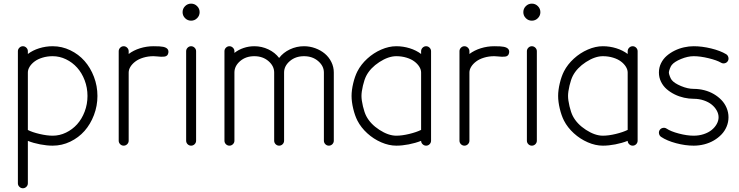

<svg xmlns="http://www.w3.org/2000/svg" viewBox="-20 -789 4004 1040"><path d="M265.4 -484.6Q235.8 -484.6 210 -476.7Q184.1 -468.8 167.1 -455.9Q150.1 -443.1 140.5 -427.5Q130.9 -411.9 130.9 -396.2V-85Q154.1 -72.8 194.2 -63.4Q234.4 -54 265.4 -54Q303 -54 337.5 -70.7Q372.1 -87.4 397.7 -115.8Q423.3 -144.3 438.6 -184.4Q453.9 -224.6 453.9 -269.3Q453.9 -314 438.6 -354.1Q423.3 -394.3 397.7 -422.7Q372.1 -451.2 337.5 -467.9Q303 -484.6 265.4 -484.6ZM130.9 -511.5V-496.6Q157.2 -516.6 192.5 -527.6Q227.8 -538.6 265.4 -538.6Q315.4 -538.6 360.6 -516.8Q405.8 -495.1 437.9 -458.7Q470 -422.4 488.9 -372.8Q507.8 -323.2 507.8 -269.3Q507.8 -215.3 488.9 -165.8Q470 -116.2 437.9 -79.8Q405.8 -43.5 360.6 -21.7Q315.4 0 265.4 0Q233.6 0 197.4 -7Q161.1 -13.9 130.9 -25.9V203.9Q130.9 214.8 122.9 222.8Q115 230.7 104 230.7Q93 230.7 85 222.8Q76.9 214.8 76.9 203.9V-67.9V-72.5V-511.5Q76.9 -522.5 85 -530.5Q93 -538.6 104 -538.6Q115 -538.6 122.9 -530.5Q130.9 -522.5 130.9 -511.5Z M677 -511.5V-496.6Q703.4 -516.6 738.6 -527.6Q773.9 -538.6 811.5 -538.6Q849.4 -538.6 863.8 -535.4Q895.5 -528.6 892.1 -504.2Q890.9 -494.4 885.5 -489Q880.1 -483.6 870.8 -482.4Q861.6 -481.2 853 -481.6Q844.5 -481.9 831.7 -483.3Q818.8 -484.6 811.5 -484.6Q782 -484.6 756.1 -476.7Q730.2 -468.8 713.3 -455.9Q696.3 -443.1 686.6 -427.5Q677 -411.9 677 -396.2V-26.9Q677 -15.9 668.9 -7.9Q660.9 0 649.9 0Q638.9 0 631 -7.9Q623 -15.9 623 -26.9V-511.5Q623 -522.5 631 -530.5Q638.9 -538.6 649.9 -538.6Q660.9 -538.6 668.9 -530.5Q677 -522.5 677 -511.5Z M1042.2 -511.5V-26.9Q1042.2 -15.9 1034.2 -7.9Q1026.1 0 1015.1 0Q1004.2 0 996.2 -7.9Q988.3 -15.9 988.3 -26.9V-511.5Q988.3 -522.5 996.2 -530.5Q1004.2 -538.6 1015.1 -538.6Q1026.1 -538.6 1034.2 -530.5Q1042.2 -522.5 1042.2 -511.5ZM982.5 -690.6Q969 -704.1 969 -723.1Q969 -742.2 982.5 -755.7Q996.1 -769.3 1015.1 -769.3Q1034.2 -769.3 1047.7 -755.7Q1061.3 -742.2 1061.3 -723.1Q1061.3 -704.1 1047.7 -690.6Q1034.2 -677 1015.1 -677Q996.1 -677 982.5 -690.6Z M1734.4 -26.9V-396.2Q1734.4 -431.4 1703.5 -458Q1672.6 -484.6 1626.7 -484.6Q1580.8 -484.6 1549.8 -458Q1518.8 -431.4 1518.8 -396.2V-26.9Q1518.8 -15.9 1510.9 -7.9Q1502.9 0 1491.9 0Q1481 0 1473 -7.9Q1465.1 -15.9 1465.1 -26.9V-396.2Q1465.1 -431.4 1434.2 -458Q1403.3 -484.6 1357.4 -484.6Q1311.5 -484.6 1280.6 -458Q1249.8 -431.4 1249.8 -396.2V-26.9Q1249.8 -15.9 1241.7 -7.9Q1233.6 0 1222.7 0Q1211.7 0 1203.7 -7.9Q1195.8 -15.9 1195.8 -26.9V-511.5Q1195.8 -522.5 1203.7 -530.5Q1211.7 -538.6 1222.7 -538.6Q1233.6 -538.6 1241.7 -530.5Q1249.8 -522.5 1249.8 -511.5V-502.4Q1271.7 -519.8 1299.7 -529.2Q1327.6 -538.6 1357.4 -538.6Q1397.9 -538.6 1433.8 -521.5Q1469.7 -504.4 1491.9 -475.1Q1514.2 -504.4 1550.2 -521.5Q1586.2 -538.6 1626.7 -538.6Q1658.4 -538.6 1688 -527.7Q1717.5 -516.8 1739.6 -498.3Q1761.7 -479.7 1774.9 -453Q1788.1 -426.3 1788.1 -396.2V-26.9Q1788.1 -15.9 1780.2 -7.9Q1772.2 0 1761.2 0Q1750.2 0 1742.3 -7.9Q1734.4 -15.9 1734.4 -26.9Z M2126.5 -538.6Q2164.1 -538.6 2199.3 -527.6Q2234.6 -516.6 2261 -496.6V-511.5Q2261 -522.5 2269 -530.5Q2277.1 -538.6 2288.1 -538.6Q2299.1 -538.6 2307 -530.5Q2314.9 -522.5 2314.9 -511.5V-71.8V-68.6V-26.9Q2314.9 -15.9 2307 -7.9Q2299.1 0 2288.1 0Q2277.3 0 2269.3 -7.7Q2261.2 -15.4 2261 -26.1Q2230 -13.9 2194.2 -7Q2158.4 0 2126.5 0Q2086.7 0 2045 -18.1Q2003.4 -36.1 1969.4 -67.1Q1935.3 -98.1 1916 -135.7Q1902.1 -163.1 1893.2 -200.6Q1884.3 -238 1884.3 -269.3Q1884.3 -300.5 1893.2 -337.9Q1902.1 -375.2 1916 -402.6Q1935.3 -440.2 1969.4 -471.3Q2003.4 -502.4 2045 -520.5Q2086.7 -538.6 2126.5 -538.6ZM2126.5 -54Q2157.5 -54 2196.4 -63.4Q2235.4 -72.8 2261 -85.4V-396.2Q2261 -411.9 2251.3 -427.5Q2241.7 -443.1 2224.7 -455.9Q2207.8 -468.8 2181.9 -476.7Q2156 -484.6 2126.5 -484.6Q2084 -484.6 2035 -452.9Q1986.1 -421.1 1963.9 -378.2Q1953.9 -358.9 1945.9 -325.3Q1938 -291.7 1938 -269.3Q1938 -246.8 1945.9 -213.3Q1953.9 -179.7 1963.9 -160.4Q1986.1 -117.4 2035 -85.7Q2084 -54 2126.5 -54Z M2522.7 -511.5V-496.6Q2549.1 -516.6 2584.4 -527.6Q2619.6 -538.6 2657.2 -538.6Q2695.1 -538.6 2709.5 -535.4Q2741.2 -528.6 2737.8 -504.2Q2736.6 -494.4 2731.2 -489Q2725.8 -483.6 2716.6 -482.4Q2707.3 -481.2 2698.7 -481.6Q2690.2 -481.9 2677.4 -483.3Q2664.6 -484.6 2657.2 -484.6Q2627.7 -484.6 2601.8 -476.7Q2575.9 -468.8 2559 -455.9Q2542 -443.1 2532.3 -427.5Q2522.7 -411.9 2522.7 -396.2V-26.9Q2522.7 -15.9 2514.6 -7.9Q2506.6 0 2495.6 0Q2484.6 0 2476.7 -7.9Q2468.8 -15.9 2468.8 -26.9V-511.5Q2468.8 -522.5 2476.7 -530.5Q2484.6 -538.6 2495.6 -538.6Q2506.6 -538.6 2514.6 -530.5Q2522.7 -522.5 2522.7 -511.5Z M2887.9 -511.5V-26.9Q2887.9 -15.9 2879.9 -7.9Q2871.8 0 2860.8 0Q2849.9 0 2841.9 -7.9Q2834 -15.9 2834 -26.9V-511.5Q2834 -522.5 2841.9 -530.5Q2849.9 -538.6 2860.8 -538.6Q2871.8 -538.6 2879.9 -530.5Q2887.9 -522.5 2887.9 -511.5ZM2828.2 -690.6Q2814.7 -704.1 2814.7 -723.1Q2814.7 -742.2 2828.2 -755.7Q2841.8 -769.3 2860.8 -769.3Q2879.9 -769.3 2893.4 -755.7Q2907 -742.2 2907 -723.1Q2907 -704.1 2893.4 -690.6Q2879.9 -677 2860.8 -677Q2841.8 -677 2828.2 -690.6Z M3245.4 -538.6Q3283 -538.6 3318.2 -527.6Q3353.5 -516.6 3379.9 -496.6V-511.5Q3379.9 -522.5 3387.9 -530.5Q3396 -538.6 3407 -538.6Q3418 -538.6 3425.9 -530.5Q3433.8 -522.5 3433.8 -511.5V-71.8V-68.6V-26.9Q3433.8 -15.9 3425.9 -7.9Q3418 0 3407 0Q3396.2 0 3388.2 -7.7Q3380.1 -15.4 3379.9 -26.1Q3348.9 -13.9 3313.1 -7Q3277.3 0 3245.4 0Q3205.6 0 3163.9 -18.1Q3122.3 -36.1 3088.3 -67.1Q3054.2 -98.1 3034.9 -135.7Q3021 -163.1 3012.1 -200.6Q3003.2 -238 3003.2 -269.3Q3003.2 -300.5 3012.1 -337.9Q3021 -375.2 3034.9 -402.6Q3054.2 -440.2 3088.3 -471.3Q3122.3 -502.4 3163.9 -520.5Q3205.6 -538.6 3245.4 -538.6ZM3245.4 -54Q3276.4 -54 3315.3 -63.4Q3354.2 -72.8 3379.9 -85.4V-396.2Q3379.9 -411.9 3370.2 -427.5Q3360.6 -443.1 3343.6 -455.9Q3326.7 -468.8 3300.8 -476.7Q3274.9 -484.6 3245.4 -484.6Q3202.9 -484.6 3153.9 -452.9Q3105 -421.1 3082.8 -378.2Q3072.8 -358.9 3064.8 -325.3Q3056.9 -291.7 3056.9 -269.3Q3056.9 -246.8 3064.8 -213.3Q3072.8 -179.7 3082.8 -160.4Q3105 -117.4 3153.9 -85.7Q3202.9 -54 3245.4 -54Z M3737.5 -538.6Q3782.5 -538.6 3832.2 -526.5Q3881.8 -514.4 3913.3 -495.4Q3922.6 -489.7 3925.3 -478.6Q3928 -467.5 3922.4 -458.3Q3916.7 -449 3905.8 -446.4Q3894.8 -443.8 3885.5 -449.5Q3863.5 -462.6 3818.4 -473.6Q3773.2 -484.6 3737.5 -484.6Q3705.6 -484.6 3669.2 -469.6Q3632.8 -454.6 3618.7 -437Q3613.3 -430.4 3608.2 -416.7Q3603 -403.1 3603 -396.2Q3603 -389.4 3608.2 -375.7Q3613.3 -362.1 3618.7 -355.5Q3632.8 -337.9 3669.2 -322.8Q3705.6 -307.6 3737.5 -307.6Q3766.8 -307.6 3794.9 -300.4Q3823 -293.2 3846.6 -279.4Q3870.1 -265.6 3887.9 -247.1Q3905.8 -228.5 3915.9 -204.3Q3926 -180.2 3926 -153.8Q3926 -127.4 3915.9 -103.3Q3905.8 -79.1 3887.9 -60.5Q3870.1 -42 3846.6 -28.2Q3823 -14.4 3794.9 -7.2Q3766.8 0 3737.5 0Q3691.9 0 3642.1 -13.3Q3592.3 -26.6 3561 -47.6Q3552 -53.7 3549.7 -64.8Q3547.4 -75.9 3553.5 -85Q3559.6 -94 3570.7 -96.2Q3581.8 -98.4 3590.8 -92.3Q3613.3 -77.1 3657.2 -65.6Q3701.2 -54 3737.5 -54Q3766.6 -54 3792.1 -62.5Q3817.6 -71 3835 -85.1Q3852.3 -99.1 3862.3 -117.2Q3872.3 -135.3 3872.3 -153.8Q3872.3 -172.4 3862.3 -190.4Q3852.3 -208.5 3835 -222.5Q3817.6 -236.6 3792.1 -245.2Q3766.6 -253.9 3737.5 -253.9Q3711.7 -253.9 3685.3 -259.8Q3658.9 -265.6 3634.5 -277.6Q3610.1 -289.6 3591.1 -306.2Q3572 -322.8 3560.5 -346.2Q3549.1 -369.6 3549.1 -396.2Q3549.1 -422.9 3560.5 -446.3Q3572 -469.7 3591.1 -486.3Q3610.1 -502.9 3634.5 -514.9Q3658.9 -526.9 3685.3 -532.7Q3711.7 -538.6 3737.5 -538.6Z"/></svg>

Font: Tecnico
Style: Fino
Weight: 400
Version: Version 1.3